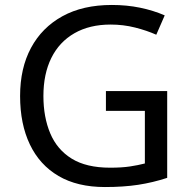

<svg xmlns="http://www.w3.org/2000/svg" viewBox="-20 -744 768 774"><path d="M407 -377H654V-27Q596 -8 537 1Q478 10 403 10Q292 10 216 -34.5Q140 -79 100.5 -161.5Q61 -244 61 -357Q61 -469 105 -551Q149 -633 231.5 -678.5Q314 -724 431 -724Q491 -724 544.5 -713Q598 -702 644 -682L610 -604Q572 -621 524.5 -633Q477 -645 426 -645Q341 -645 280 -610Q219 -575 187 -510.5Q155 -446 155 -357Q155 -272 182.5 -206.5Q210 -141 269 -104.5Q328 -68 424 -68Q471 -68 504 -73Q537 -78 564 -85V-297H407Z"/></svg>

Font: Noto Sans Thaana
Style: Regular
Weight: 400
Designer: Monotype Design Team
Foundry: Monotype Imaging Inc.
Version: Version 2.001